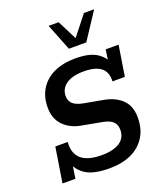

<svg xmlns="http://www.w3.org/2000/svg" viewBox="-147 -899 859 1006"><g transform="rotate(-20 282.0 -395.5)"><path d="M290 10Q204 10 160 -17Q129 -36 112 -66L102 0H30L61 -195H130Q125 -132 161 -100.5Q197 -69 275 -69Q340 -69 375.5 -92.5Q411 -116 411 -161Q411 -192 392 -208.5Q373 -225 331 -232L223 -252Q165 -263 129 -300.5Q93 -338 93 -400Q93 -460 120.5 -503.5Q148 -547 198 -570Q248 -593 317 -593Q391 -593 432 -569Q459 -552 475 -529L483 -583H555L528 -413H459Q462 -464 431 -489Q400 -514 334 -514Q271 -514 236.5 -489.5Q202 -465 202 -424Q202 -399 218.5 -382Q235 -365 277 -357L386 -337Q448 -325 483.5 -289Q519 -253 519 -191Q519 -126 490 -81Q461 -36 410 -13Q359 10 290 10ZM303 -652 244 -801H300L355 -692L441 -801H498L400 -652Z"/></g></svg>

Font: Rokkitt SemiBold Medium
Style: Italic
Weight: 500
Italic angle: -9°
Version: Version 3.103